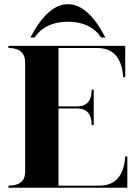

<svg xmlns="http://www.w3.org/2000/svg" viewBox="-20 -879 645 899"><path d="M122.1 -703.1Q204.1 -859.4 297.9 -859.4Q392.6 -859.4 473.6 -703.1H454.1Q403.3 -777.3 297.9 -777.3Q192.4 -777.3 141.6 -703.1ZM19.5 -664.1H566.4V-517.6H556.6Q547.9 -654.3 434.6 -654.3H253.9V-380.9H340.8Q409.2 -380.9 409.2 -459H418.9V-293H409.2Q409.2 -371.1 340.8 -371.1H253.9V-9.8H444.3Q557.6 -9.8 566.4 -146.5H576.2V0H19.5V-9.8Q94.7 -9.8 97.7 -69.3V-585.9Q97.7 -654.3 19.5 -654.3Z"/></svg>

Font: spinwerad
Style: Bold
Weight: 700
Width: 7
Version: Version 0.3